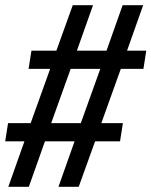

<svg xmlns="http://www.w3.org/2000/svg" viewBox="-37 -737 583 739"><path d="M-5 -18 57 -193H-17L-6 -263H81L156 -472H73L84 -542H180L243 -717H321L259 -542H373L435 -717H514L452 -542H526L515 -472H428L353 -263H436L425 -193H329L266 -18H188L250 -193H136L74 -18ZM274 -263 349 -472H235L160 -263Z"/></svg>

Font: Iosevka SS18
Style: Italic
Weight: 400
Italic angle: -9°
Monospace: yes
Designer: Belleve Invis
Foundry: Belleve Invis
Version: Version 25.1.1; ttfautohint (v1.8.4)